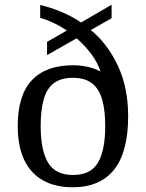

<svg xmlns="http://www.w3.org/2000/svg" viewBox="-20 -782 617 812"><path d="M287 10Q215 10 163 -18.5Q111 -47 83 -104.5Q55 -162 55 -249Q55 -379 114.5 -442.5Q174 -506 290 -506Q312 -506 332 -503Q352 -500 370.5 -494Q389 -488 405 -480Q395 -513 368.5 -550Q342 -587 304 -620L179 -549V-605L263 -653Q238 -670 210 -683.5Q182 -697 150 -707V-761Q196 -750 240 -731.5Q284 -713 323 -687L452 -762V-705L364 -655Q435 -597 478.5 -504Q522 -411 522 -291Q522 -139 462.5 -64.5Q403 10 287 10ZM289 -42Q364 -42 394.5 -94.5Q425 -147 425 -249Q425 -317 411.5 -362.5Q398 -408 368 -430.5Q338 -453 288 -453Q238 -453 208 -430.5Q178 -408 165 -362.5Q152 -317 152 -249Q152 -147 183 -94.5Q214 -42 289 -42Z"/></svg>

Font: Noto Serif Telugu
Style: Regular
Weight: 400
Designer: Jelle Bosma - Monotype Design Team
Foundry: Monotype Imaging Inc.
Version: Version 2.003